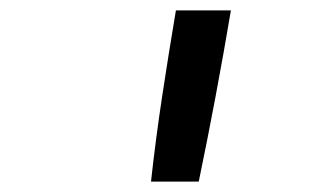

<svg xmlns="http://www.w3.org/2000/svg" viewBox="-20 -792 640 370"><path d="M363 -442H271Q280 -524 292.5 -606.5Q305 -689 319 -772H425Q411 -689 395.5 -606.5Q380 -524 363 -442Z"/></svg>

Font: Iosevka Md Ex Obl
Style: Regular
Weight: 500
Width: 7
Italic angle: -9°
Monospace: yes
Designer: Belleve Invis
Foundry: Belleve Invis
Version: Version 32.5.0; ttfautohint (v1.8.4)